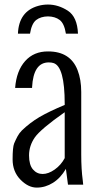

<svg xmlns="http://www.w3.org/2000/svg" viewBox="-20 -829 435 862"><path d="M195.3 -808.6Q241.7 -808.6 284.7 -780.8Q327.1 -752.9 330.1 -677.7H275.9Q268.6 -723.6 248 -739.3Q227.5 -754.9 195.3 -755.4Q163.1 -754.9 142.6 -739.3Q122.1 -723.6 114.7 -677.7H60.5Q64.5 -778.3 151.9 -802.7Q172.9 -808.6 195.3 -808.6ZM198.7 -548.8Q129.9 -548.8 124 -437.5V-434.1H47.9Q53.7 -510.7 92.8 -554.7Q131.8 -598.6 196.3 -598.1Q295.4 -598.1 328.1 -514.6Q344.7 -472.2 344.7 -416V-134.8Q344.7 -69.3 351.6 -18.6L353.5 0H285.2L275.9 -70.8Q252 -29.8 217.8 -8.3Q183.6 13.2 145.5 13.2Q107.4 13.7 71.8 -22.5Q36.6 -58.6 36.6 -113.3Q36.6 -168 43.5 -185.1Q50.8 -202.1 58.6 -216.8Q66.4 -231.4 78.1 -243.2Q113.3 -277.3 156.7 -303.2Q200.2 -328.6 270.5 -357.9V-362.8Q270.5 -530.3 220.2 -545.9Q211.4 -548.8 198.7 -548.8ZM270.5 -119.1V-325.2Q162.6 -249.5 136.2 -211.9Q110.4 -174.3 110.4 -131.3Q110.4 -88.9 127.9 -68.4Q145.5 -47.9 171.4 -47.9Q197.3 -47.9 225.6 -67.9Q253.9 -87.9 270.5 -119.1Z"/></svg>

Font: Oswald-Light
Style: Light
Weight: 300
Designer: vernon adams
Foundry: vernon adams
Version: Version ; ttfautohint (v0.92.18-e454-dirty) -l 8 -r 50 -G 20